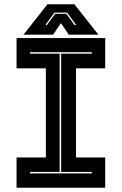

<svg xmlns="http://www.w3.org/2000/svg" viewBox="-20 -878 570 898"><path d="M57.5 0V-141.5H194.5V-558.5H57.5V-700H472V-558.5H335.5V-141.5H472V0ZM120.5 -67H409.5V-74H266V-627H409.5V-634H120.5V-627H259V-74H120.5ZM202 -858H328L440 -716H301.5L265 -770L228.5 -716H90ZM234.5 -819 192 -761H199.5L238 -813.5H290.5L328.5 -761H336.5L294 -819Z"/></svg>

Font: Tourney Thin ExtraBold
Style: Regular
Weight: 800
Version: Version 1.015